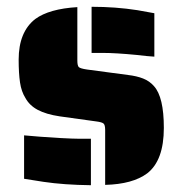

<svg xmlns="http://www.w3.org/2000/svg" viewBox="-20 -538 538 566"><path d="M383 -376Q321 -382 283 -382H250V-518Q321 -518 385 -508L435 -499V-371Q416 -372 383 -376ZM290 -155Q290 -170 285 -174Q280 -178 264 -180L156 -195Q116 -201 91.5 -214Q67 -227 55 -249Q43 -268 39 -295Q35 -322 35 -362Q35 -444 84 -482Q125 -512 208 -517V-360Q208 -345 212 -340.5Q216 -336 237 -333L357 -317Q383 -314 402 -306.5Q421 -299 434 -284Q463 -252 463 -161Q463 -65 414 -27Q371 5 290 7ZM108 -2 51 -11V-139Q91 -135 159 -131Q197 -129 213 -129H248V8Q168 7 108 -2Z"/></svg>

Font: Saira Stencil
Style: Regular
Weight: 400
Designer: Hector Gatti with collaboration of the Omnibus-Type team
Foundry: Omnibus-Type
Version: Version 1.003